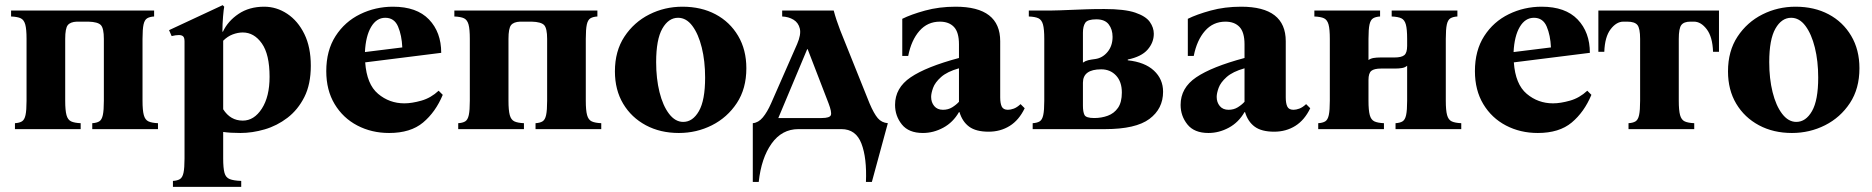

<svg xmlns="http://www.w3.org/2000/svg" viewBox="-20 -501 7265 745"><path d="M533 -110Q533 -73 538 -54.5Q543 -36 556 -30Q569 -24 593 -23V0H338V-23Q355 -24 365 -30Q375 -36 379 -54.5Q383 -73 383 -110V-350Q383 -391 371.5 -403.5Q360 -416 323 -417H278Q253 -416 243 -403.5Q233 -391 233 -350V-110Q233 -73 238 -54.5Q243 -36 256 -30Q269 -24 293 -23V0H38V-23Q55 -24 65 -30Q75 -36 79 -54.5Q83 -73 83 -110V-350Q83 -388 78 -406Q73 -424 60.5 -430Q48 -436 23 -437V-460H578V-437Q561 -436 551 -430Q541 -424 537 -406Q533 -388 533 -350Z M916 201V224H651V201Q668 200 678 194Q688 188 692 169.5Q696 151 696 114V-340Q696 -355 690.5 -360Q685 -365 674 -365Q662 -365 646 -361L636 -384L844 -481L850 -475Q848 -466 845.5 -437Q843 -408 843 -378H845Q864 -419 905.5 -447Q947 -475 1005 -475Q1053 -475 1094.5 -447.5Q1136 -420 1161 -369Q1186 -318 1186 -246Q1186 -174 1161 -124.5Q1136 -75 1095.5 -44Q1055 -13 1007 1Q959 15 913 15Q893 15 876.5 14Q860 13 846 11V114Q846 151 851 169.5Q856 188 871.5 194Q887 200 916 201ZM922 -33Q966 -33 996 -79.5Q1026 -126 1026 -203Q1026 -290 996 -332.5Q966 -375 922 -375Q903 -375 883 -367.5Q863 -360 846 -343V-77Q874 -33 922 -33Z M1490 15Q1422 15 1366.5 -14Q1311 -43 1278.5 -97Q1246 -151 1246 -225Q1246 -305 1282 -361Q1318 -417 1377.5 -446Q1437 -475 1505 -475Q1597 -475 1644.5 -425.5Q1692 -376 1692 -296L1397 -259Q1403 -174 1447 -137Q1491 -100 1549 -100Q1578 -100 1615 -110.5Q1652 -121 1682 -149L1698 -133Q1670 -66 1621.5 -25.5Q1573 15 1490 15ZM1475 -432Q1441 -432 1420 -396.5Q1399 -361 1396 -299L1541 -317Q1539 -364 1524.5 -398Q1510 -432 1475 -432Z M2253 -110Q2253 -73 2258 -54.5Q2263 -36 2276 -30Q2289 -24 2313 -23V0H2058V-23Q2075 -24 2085 -30Q2095 -36 2099 -54.5Q2103 -73 2103 -110V-350Q2103 -391 2091.5 -403.5Q2080 -416 2043 -417H1998Q1973 -416 1963 -403.5Q1953 -391 1953 -350V-110Q1953 -73 1958 -54.5Q1963 -36 1976 -30Q1989 -24 2013 -23V0H1758V-23Q1775 -24 1785 -30Q1795 -36 1799 -54.5Q1803 -73 1803 -110V-350Q1803 -388 1798 -406Q1793 -424 1780.5 -430Q1768 -436 1743 -437V-460H2298V-437Q2281 -436 2271 -430Q2261 -424 2257 -406Q2253 -388 2253 -350Z M2628 -475Q2701 -475 2756.5 -445.5Q2812 -416 2844 -362Q2876 -308 2876 -236Q2876 -157 2839 -101Q2802 -45 2742.5 -15Q2683 15 2614 15Q2542 15 2486 -15Q2430 -45 2398 -98.5Q2366 -152 2366 -224Q2366 -303 2403 -359Q2440 -415 2499.5 -445Q2559 -475 2628 -475ZM2631 -28Q2668 -28 2692 -70Q2716 -112 2716 -200Q2716 -264 2703 -316.5Q2690 -369 2666.5 -400.5Q2643 -432 2611 -432Q2574 -432 2550 -390Q2526 -348 2526 -260Q2526 -196 2539 -143.5Q2552 -91 2576 -59.5Q2600 -28 2631 -28Z M3240 -384 3354 -100Q3371 -60 3386 -42.5Q3401 -25 3425 -23L3363 205H3340Q3344 112 3322.5 56Q3301 0 3245 0H3078Q3014 0 2974 56Q2934 112 2924 205H2901V-23Q2923 -25 2940 -45.5Q2957 -66 2972 -100L3073 -330Q3089 -367 3083.5 -390Q3078 -413 3059 -424.5Q3040 -436 3015 -437V-460H3215Q3220 -441 3226 -423Q3232 -405 3240 -384ZM3168 -43Q3200 -43 3204 -54.5Q3208 -66 3195 -100L3114 -310H3112L3000 -43Z M3561 15Q3506 15 3479.5 -18Q3453 -51 3453 -94Q3453 -160 3513.5 -201Q3574 -242 3701 -276V-329Q3701 -376 3681.5 -396.5Q3662 -417 3627 -417Q3579 -417 3547.5 -381Q3516 -345 3504 -284H3481V-428Q3515 -445 3569.5 -460Q3624 -475 3688 -475Q3861 -475 3861 -341V-123Q3861 -100 3867 -87.5Q3873 -75 3891 -75Q3901 -75 3913.5 -79.5Q3926 -84 3940 -97L3956 -81Q3934 -35 3898 -12.5Q3862 10 3816 10Q3767 10 3740.5 -9.5Q3714 -29 3703 -66H3701Q3678 -26 3640 -5.5Q3602 15 3561 15ZM3639 -75Q3659 -75 3674.5 -84.5Q3690 -94 3701 -106V-236Q3655 -223 3631.5 -202Q3608 -181 3600.5 -160Q3593 -139 3593 -125Q3593 -104 3605 -89.5Q3617 -75 3639 -75Z M3987 0V-23Q4004 -24 4014 -30Q4024 -36 4028 -54.5Q4032 -73 4032 -110V-350Q4032 -388 4027 -406Q4022 -424 4009.5 -430Q3997 -436 3972 -437V-460H4027Q4066 -460 4093.5 -461Q4121 -462 4145 -463Q4169 -464 4197 -465Q4225 -466 4265 -466Q4344 -466 4385 -452Q4426 -438 4441.5 -416Q4457 -394 4457 -370Q4457 -336 4433 -308.5Q4409 -281 4356 -270V-267Q4422 -260 4457.5 -227Q4493 -194 4493 -145Q4493 -79 4440 -39.5Q4387 0 4268 0ZM4182 -258Q4192 -265 4203 -267.5Q4214 -270 4230 -272Q4258 -276 4277.5 -299.5Q4297 -323 4297 -358Q4297 -387 4282 -406.5Q4267 -426 4234 -426Q4200 -426 4191 -412.5Q4182 -399 4182 -374ZM4226 -43Q4254 -43 4278.5 -52Q4303 -61 4318 -82.5Q4333 -104 4333 -142Q4333 -184 4310.5 -208Q4288 -232 4253 -232Q4182 -232 4182 -180V-91Q4182 -67 4188 -55Q4194 -43 4226 -43Z M4669 15Q4614 15 4587.5 -18Q4561 -51 4561 -94Q4561 -160 4621.5 -201Q4682 -242 4809 -276V-329Q4809 -376 4789.5 -396.5Q4770 -417 4735 -417Q4687 -417 4655.5 -381Q4624 -345 4612 -284H4589V-428Q4623 -445 4677.5 -460Q4732 -475 4796 -475Q4969 -475 4969 -341V-123Q4969 -100 4975 -87.5Q4981 -75 4999 -75Q5009 -75 5021.5 -79.5Q5034 -84 5048 -97L5064 -81Q5042 -35 5006 -12.5Q4970 10 4924 10Q4875 10 4848.5 -9.5Q4822 -29 4811 -66H4809Q4786 -26 4748 -5.5Q4710 15 4669 15ZM4747 -75Q4767 -75 4782.5 -84.5Q4798 -94 4809 -106V-236Q4763 -223 4739.5 -202Q4716 -181 4708.5 -160Q4701 -139 4701 -125Q4701 -104 4713 -89.5Q4725 -75 4747 -75Z M5590 -350V-110Q5590 -73 5595 -54.5Q5600 -36 5613 -30Q5626 -24 5650 -23V0H5395V-23Q5412 -24 5422 -30Q5432 -36 5436 -54.5Q5440 -73 5440 -110V-246Q5432 -239 5420 -237Q5408 -235 5393 -235H5339Q5312 -235 5301 -226Q5290 -217 5290 -191V-110Q5290 -73 5295 -54.5Q5300 -36 5313 -30Q5326 -24 5350 -23V0H5095V-23Q5112 -24 5122 -30Q5132 -36 5136 -54.5Q5140 -73 5140 -110V-350Q5140 -388 5135 -406Q5130 -424 5117.5 -430Q5105 -436 5080 -437V-460H5335V-437Q5318 -436 5308 -430Q5298 -424 5294 -406Q5290 -388 5290 -350V-268Q5298 -274 5309.5 -276Q5321 -278 5337 -278H5391Q5418 -278 5429 -287Q5440 -296 5440 -323V-350Q5440 -388 5435 -406Q5430 -424 5417.5 -430Q5405 -436 5380 -437V-460H5635V-437Q5618 -436 5608 -430Q5598 -424 5594 -406Q5590 -388 5590 -350Z M5947 15Q5879 15 5823.5 -14Q5768 -43 5735.5 -97Q5703 -151 5703 -225Q5703 -305 5739 -361Q5775 -417 5834.5 -446Q5894 -475 5962 -475Q6054 -475 6101.5 -425.5Q6149 -376 6149 -296L5854 -259Q5860 -174 5904 -137Q5948 -100 6006 -100Q6035 -100 6072 -110.5Q6109 -121 6139 -149L6155 -133Q6127 -66 6078.5 -25.5Q6030 15 5947 15ZM5932 -432Q5898 -432 5877 -396.5Q5856 -361 5853 -299L5998 -317Q5996 -364 5981.5 -398Q5967 -432 5932 -432Z M6650 -460V-300H6627Q6625 -358 6602.5 -387.5Q6580 -417 6553 -417H6539Q6514 -417 6504 -404Q6494 -391 6494 -350V-110Q6494 -73 6499 -54.5Q6504 -36 6517 -30Q6530 -24 6554 -23V0H6299V-23Q6316 -24 6326 -30Q6336 -36 6340 -54.5Q6344 -73 6344 -110V-350Q6344 -391 6333.5 -404Q6323 -417 6294 -417H6279Q6252 -417 6229.5 -387.5Q6207 -358 6205 -300H6182V-460Z M6947 -475Q7020 -475 7075.5 -445.5Q7131 -416 7163 -362Q7195 -308 7195 -236Q7195 -157 7158 -101Q7121 -45 7061.5 -15Q7002 15 6933 15Q6861 15 6805 -15Q6749 -45 6717 -98.5Q6685 -152 6685 -224Q6685 -303 6722 -359Q6759 -415 6818.5 -445Q6878 -475 6947 -475ZM6950 -28Q6987 -28 7011 -70Q7035 -112 7035 -200Q7035 -264 7022 -316.5Q7009 -369 6985.5 -400.5Q6962 -432 6930 -432Q6893 -432 6869 -390Q6845 -348 6845 -260Q6845 -196 6858 -143.5Q6871 -91 6895 -59.5Q6919 -28 6950 -28Z"/></svg>

Font: Bona Nova
Style: Bold
Weight: 700
Designer: Mateusz Machalski
Foundry: Capitalics
Version: Version 4.001; ttfautohint (v1.8.3)